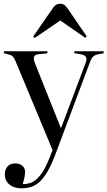

<svg xmlns="http://www.w3.org/2000/svg" viewBox="-20 -791 582 1041"><path d="M98 230Q55 230 30.5 209Q6 188 6 154Q6 130 20 112.5Q34 95 62 95Q87 95 101.5 108Q116 121 116 141Q116 151 113.5 166Q111 181 103 207Q125 208 148.5 199.5Q172 191 198 159.5Q224 128 250 61L265 23L72 -441Q60 -472 52 -481.5Q44 -491 33 -494L0 -503L2 -513H237V-502L189 -497Q170 -495 165 -484Q160 -473 170 -447L309 -99H312L442 -444Q453 -472 446 -482.5Q439 -493 417 -497L382 -503L383 -513H542V-502L509 -496Q493 -492 484 -483.5Q475 -475 464 -444L283 39Q253 119 224.5 160Q196 201 165.5 215.5Q135 230 98 230ZM168 -585 160 -593 268 -749Q276 -761 286.5 -766Q297 -771 307 -771Q318 -771 327 -765.5Q336 -760 348 -743L450 -594L442 -586L307 -680Z"/></svg>

Font: Display Regular
Style: Regular
Weight: 400
Designer: Latin by Veronika Burian and Jose Scaglione. Greek by Irene Vlachou. Cyrillic by Vera Evstafieva.
Foundry: TypeTogether
Version: Version 3.002